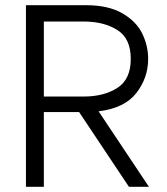

<svg xmlns="http://www.w3.org/2000/svg" viewBox="-20 -720 645 740"><path d="M285 -288H149V0H80V-700H311Q397 -700 451 -669Q505 -638 528 -591Q551 -544 551 -493Q551 -420 505.5 -361.5Q460 -303 360 -291L554 0H477ZM149 -348H304Q380 -348 432 -381Q484 -414 484 -493Q484 -572 432 -604.5Q380 -637 304 -637H149Z"/></svg>

Font: Be Vietnam Light
Style: Regular
Weight: 300
Designer: Gabriel Lam
Foundry: TypeRant
Version: Version 4.000